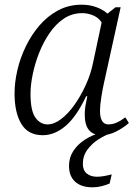

<svg xmlns="http://www.w3.org/2000/svg" viewBox="-20 -566 569 818"><path d="M162 10Q100 10 71 -38Q42 -86 42 -168Q42 -215 54 -267Q66 -319 90 -368.5Q114 -418 148.5 -458Q183 -498 228 -522Q273 -546 328 -546Q362 -546 390.5 -535.5Q419 -525 438 -508L472 -535H494L422 -208Q417 -186 411.5 -151Q406 -116 406 -94Q406 -36 442 -36Q459 -36 476.5 -43.5Q494 -51 514 -66L529 -42Q508 -23 476.5 -6.5Q445 10 413 10Q341 10 341 -78Q341 -97 344 -115Q347 -133 352 -156H347Q306 -69 259.5 -29.5Q213 10 162 10ZM183 -36Q210 -36 240 -58.5Q270 -81 297 -119Q324 -157 345.5 -204Q367 -251 377 -301L413 -470Q401 -490 378 -500Q355 -510 330 -510Q287 -510 252.5 -487Q218 -464 191.5 -425.5Q165 -387 147 -341.5Q129 -296 119.5 -250Q110 -204 110 -166Q110 -95 130.5 -65.5Q151 -36 183 -36ZM374 232Q326 232 300 208Q274 184 274 141Q274 105 292.5 77Q311 49 341 29.5Q371 10 406 0H457Q429 9 400.5 27Q372 45 352.5 71.5Q333 98 333 132Q333 160 350 173.5Q367 187 393 187Q406 187 421 184.5Q436 182 456 177L447 216Q430 223 412 227.5Q394 232 374 232Z"/></svg>

Font: Noto Serif Light
Style: Italic
Weight: 300
Italic angle: -12°
Designer: Monotype Design Team
Foundry: Monotype Imaging Inc.
Version: Version 2.013